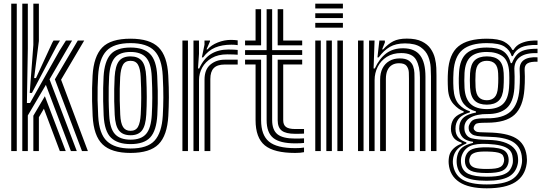

<svg xmlns="http://www.w3.org/2000/svg" viewBox="-20 -820 2938 1042"><path d="M101 0V-800H131V-556.5L126 -261H143L303 -544.8L337.8 -600H371.2L248.8 -389.5L396.8 0H364.8L229 -359.5L131 -193.5V0ZM161 0V-192L223.5 -297.8L336.8 0H304.8L218.2 -230L191 -183.8V0ZM41 0V-800H71V0ZM425 0 277.8 -389.5 402.2 -600H437L311.5 -387.5L457 0ZM141.2 -315.5 161 -576.2V-800H191V-597.5L165.2 -396.2H175.2L263.8 -588.5L270.5 -600H305.5L287.8 -570.5L153.2 -315.5Z M688.5 10Q584.8 10 536.5 -36.5Q488.2 -83 482.8 -190.8Q480.5 -235 479.8 -271.6Q479 -308.2 479.8 -341.9Q480.5 -375.5 482.5 -410Q488.5 -514 534.6 -562Q580.8 -610 688.5 -610Q793 -610 840.4 -563.1Q887.8 -516.2 893.2 -410Q896.8 -342 896.5 -291.4Q896.2 -240.8 893.5 -191Q887.5 -84.5 840.5 -37.2Q793.5 10 688.5 10ZM688.5 -14Q780.2 -14 819.2 -57.1Q858.2 -100.2 863.5 -192.8Q866.2 -242 866.5 -290.4Q866.8 -338.8 863.2 -408.8Q858.5 -502.5 818.1 -544.2Q777.8 -586 688.5 -586Q597.5 -586 557.6 -543.8Q517.8 -501.5 512.5 -408.2Q510.8 -377.8 509.9 -346Q509 -314.2 509.6 -276.8Q510.2 -239.2 512.8 -191.2Q517.8 -93.5 560.5 -53.8Q603.2 -14 688.5 -14ZM688.5 -38Q618.5 -38 582.6 -72.5Q546.8 -107 542.5 -194.2Q540.5 -234.2 539.9 -271.4Q539.2 -308.5 539.9 -342.1Q540.5 -375.8 542.2 -405.2Q547 -487 579.8 -524.5Q612.5 -562 688.5 -562Q759.8 -562 794.4 -527Q829 -492 833.2 -408.2Q835.5 -363.8 836.1 -327Q836.8 -290.2 836.1 -258.2Q835.5 -226.2 833.8 -195.8Q829 -111 795.5 -74.5Q762 -38 688.5 -38ZM688.5 -62Q746.2 -62 773 -93.2Q799.8 -124.5 803.8 -196.8Q806.2 -238 806.5 -289.4Q806.8 -340.8 803.5 -405Q800 -477.2 772.6 -507.6Q745.2 -538 688.5 -538Q630.2 -538 603.4 -507Q576.5 -476 572.2 -404.2Q570.8 -377.8 570 -346Q569.2 -314.2 569.8 -276.8Q570.2 -239.2 572.5 -195.5Q576.2 -122.5 604 -92.2Q631.8 -62 688.5 -62ZM688.5 -86Q646.2 -86 625.9 -111.5Q605.5 -137 602.5 -197Q600.5 -236.2 599.9 -270.5Q599.2 -304.8 599.9 -337.1Q600.5 -369.5 602.2 -403Q605.8 -462.5 625.6 -488.2Q645.5 -514 688.5 -514Q729.2 -514 749.9 -489.4Q770.5 -464.8 773.5 -404Q776.5 -343.8 776.5 -293.6Q776.5 -243.5 773.8 -198Q770.5 -138 750.6 -112Q730.8 -86 688.5 -86ZM688.5 -110Q716.8 -110 729 -131.9Q741.2 -153.8 743.8 -199.5Q746.2 -242 746.5 -289.8Q746.8 -337.5 743.5 -402.5Q741.5 -446.5 729.2 -468.2Q717 -490 688.5 -490Q659.8 -490 647.4 -468.5Q635 -447 632.2 -401.5Q630.5 -369.5 629.9 -338.9Q629.2 -308.2 629.9 -274.2Q630.5 -240.2 632.5 -198Q634.8 -151.2 647.9 -130.6Q661 -110 688.5 -110Z M1030 0V-600H1059.8L1060 -528L1054.5 -448.5H1061.2Q1086 -503 1125.4 -527.1Q1164.8 -551.2 1219 -551.2Q1233.5 -551.2 1248.8 -550.5Q1264 -549.8 1270 -549V-523Q1262.5 -523.8 1245.6 -524.4Q1228.8 -525 1213.2 -525Q1163.5 -525 1129.2 -505.1Q1095 -485.2 1077.5 -453.4Q1060 -421.5 1060 -385.2V0ZM970 0V-600H1000V0ZM1090 0V-388Q1090 -442.5 1121.6 -469.2Q1153.2 -496 1199.2 -496Q1217.2 -496 1235.5 -496Q1253.8 -496 1270 -496V-469.8Q1254 -470 1234.8 -469.9Q1215.5 -469.8 1199.2 -469.8Q1159.2 -469.8 1140.4 -450.6Q1121.5 -431.5 1121.5 -391.2V0ZM1075.5 -508.5 1089.8 -577.5V-600H1119.5L1120 -596L1100.8 -552H1106.2Q1127 -575.8 1162.1 -589.6Q1197.2 -603.5 1233.2 -603.5Q1241.5 -603.5 1251.5 -602.9Q1261.5 -602.2 1270 -601V-575Q1263 -576.2 1254.4 -576.9Q1245.8 -577.5 1235.5 -577.5Q1185.5 -577.5 1147.8 -561.9Q1110 -546.2 1082.2 -508.5Z M1582 -42Q1499 -42 1463 -71.2Q1427 -100.5 1427 -168V-522H1310V-548H1427V-770H1457V-548H1620V-522H1457V-168Q1457 -114.5 1486 -91.2Q1515 -68 1582 -68Q1594 -68 1605.5 -68.2Q1617 -68.5 1630 -69.2V-44.2Q1620 -43 1608.6 -42.5Q1597.2 -42 1582 -42ZM1582 10Q1467 10 1417 -31.2Q1367 -72.5 1367 -168V-470H1310V-496H1397V-168Q1397 -86.8 1439.9 -51.4Q1482.8 -16 1582 -16Q1597.8 -16 1609.4 -16.8Q1621 -17.5 1630 -19.2V5.8Q1612.2 10 1582 10ZM1582 -93.8Q1531.2 -93.8 1509.1 -111Q1487 -128.2 1487 -168V-496H1620V-470H1517V-168Q1517 -142.2 1532.1 -131Q1547.2 -119.8 1582 -119.8Q1605 -119.8 1616.4 -119.8Q1627.8 -119.8 1630 -120V-95Q1623 -94.5 1612.1 -94.1Q1601.2 -93.8 1582 -93.8ZM1310 -574V-600H1367V-770H1397V-574ZM1487 -574V-770H1517V-600H1620V-574Z M1691 -774V-800H1841V-774ZM1691 -670V-696H1841V-670ZM1691 -722V-748H1841V-722ZM1811 0V-600H1841V0ZM1691 0V-600H1721V0ZM1751 0V-600H1781V0Z M2319 0V-405.8Q2319 -424.2 2317.4 -453.9Q2315.8 -483.5 2304 -513.5Q2292.2 -543.5 2262.9 -564Q2233.5 -584.5 2178 -584.5Q2128.5 -584.5 2095.6 -565.4Q2062.8 -546.2 2035.2 -508.5H2028.5L2038.8 -600H2068.5L2069 -590L2053.8 -552H2059.2Q2086 -581.5 2114.2 -596Q2142.5 -610.5 2187.8 -610.5Q2238.2 -610.5 2269.4 -595.1Q2300.5 -579.8 2317.1 -555.5Q2333.8 -531.2 2340.4 -503.9Q2347 -476.5 2347.9 -451.9Q2348.8 -427.2 2348.8 -411.8V0ZM1923 0V-600H1953V0ZM2043 0V-388Q2043 -423.8 2056.1 -449.5Q2069.2 -475.2 2093.2 -489.1Q2117.2 -503 2149.8 -503Q2182.2 -503 2199 -490.8Q2215.8 -478.5 2222.1 -460.4Q2228.5 -442.2 2229 -424Q2229.5 -405.8 2229.5 -393.8V0H2199.5V-392Q2199.5 -406.5 2198.8 -426.5Q2198 -446.5 2187 -461.6Q2176 -476.8 2145.2 -476.8Q2123.8 -476.8 2107.8 -467.4Q2091.8 -458 2083 -439.1Q2074.2 -420.2 2074.2 -391.2V0ZM1983 0V-600H2012.8L2007.5 -448.5H2014.2Q2038.8 -502.2 2076.2 -530.4Q2113.8 -558.5 2168.8 -558Q2231.5 -557.5 2260.2 -519.2Q2289 -481 2289 -403.8V0H2259V-399.8Q2259 -458.2 2238.5 -495.1Q2218 -532 2157.5 -532Q2111.5 -532 2079.1 -511.4Q2046.8 -490.8 2029.9 -457.4Q2013 -424 2013 -385.2V0Z M2621.5 202Q2524 202 2472.5 167.9Q2421 133.8 2415.2 69Q2414.2 58 2415 46.6Q2415.8 35.2 2418.2 25Q2423.2 3.5 2441.5 -14Q2459.8 -31.5 2485.2 -40V-46Q2460.2 -53.2 2446.5 -67.4Q2432.8 -81.5 2428.2 -107Q2427.2 -112.2 2427.2 -121Q2427.2 -129.8 2428.2 -136.8Q2432.5 -165.8 2448.9 -182.5Q2465.2 -199.2 2496.2 -210V-216Q2468.2 -225.5 2441.4 -255.2Q2414.5 -285 2411.2 -337Q2410.5 -351 2410.1 -363Q2409.8 -375 2409.8 -386.1Q2409.8 -397.2 2410.1 -408Q2410.5 -418.8 2411.2 -430Q2417 -526.5 2467.4 -568.2Q2517.8 -610 2622.2 -610Q2685.5 -610 2716.5 -593.2Q2747.5 -576.5 2760.5 -549H2766.5Q2781.5 -574 2806.9 -585Q2832.2 -596 2857.5 -598.5Q2882.8 -601 2897.2 -600V-576Q2838.5 -577.2 2807.4 -562.4Q2776.2 -547.5 2763 -515.5H2757Q2747 -548.2 2718 -567.1Q2689 -586 2622.2 -586Q2533.5 -586 2489.9 -549.5Q2446.2 -513 2441.2 -429Q2440.2 -412.2 2439.9 -397.8Q2439.5 -383.2 2439.9 -368.9Q2440.2 -354.5 2441.2 -338Q2444.8 -282.2 2470.5 -254.1Q2496.2 -226 2530.2 -216.2V-210.2Q2493.8 -199.5 2475.8 -182.4Q2457.8 -165.2 2453 -137.5Q2451.8 -129.8 2451.9 -121.6Q2452 -113.5 2453 -106.2Q2456.5 -84.8 2470.2 -70.9Q2484 -57 2511.2 -47.2V-41.2Q2479.5 -28 2464.2 -12Q2449 4 2442.5 24.8Q2439.2 35.5 2438.1 46.9Q2437 58.2 2438 68.5Q2445 127 2488.5 154Q2532 181 2621.5 181Q2713.8 181 2757.6 154.1Q2801.5 127.2 2811.8 69Q2813.5 59.5 2813.4 48.1Q2813.2 36.8 2811.5 25.2Q2803.5 -27 2761.1 -51.6Q2718.8 -76.2 2627.2 -78Q2589.5 -78.8 2570.2 -81.9Q2551 -85 2542.4 -91Q2533.8 -97 2528 -106Q2524.5 -111.8 2523.6 -122Q2522.8 -132.2 2524.8 -138Q2534.2 -164 2553.2 -171.4Q2572.2 -178.8 2622.2 -178Q2709.5 -176.8 2751.4 -215.2Q2793.2 -253.8 2799.2 -338Q2800.5 -353.8 2801 -370.6Q2801.5 -387.5 2801.4 -404.9Q2801.2 -422.2 2800.2 -439.8Q2798.5 -476.8 2823 -494.2Q2847.5 -511.8 2897.2 -509V-485Q2859.5 -486.2 2842.8 -476.1Q2826 -466 2827.2 -440Q2828.2 -422.5 2828.4 -404.9Q2828.5 -387.2 2828 -370.1Q2827.5 -353 2826.2 -337Q2819.2 -240 2772.1 -197Q2725 -154 2622.2 -154Q2593.8 -154 2580 -152.4Q2566.2 -150.8 2560.9 -146Q2555.5 -141.2 2551.5 -131.5Q2550.8 -129.8 2550.6 -124.8Q2550.5 -119.8 2553 -116.2Q2558 -109.8 2563.2 -106.6Q2568.5 -103.5 2582.5 -102.5Q2596.5 -101.5 2627.5 -101Q2730 -99.5 2779.6 -70.2Q2829.2 -41 2838.2 25Q2839.8 35.8 2839.8 47.1Q2839.8 58.5 2838.2 69Q2829 134.8 2776.6 168.4Q2724.2 202 2621.5 202ZM2621.5 139Q2677 139 2705.6 129.6Q2734.2 120.2 2745.9 104.2Q2757.5 88.2 2762 69Q2763.8 61.8 2763.6 50.2Q2763.5 38.8 2760.8 24.5Q2756.8 3.2 2740.9 -9.9Q2725 -23 2696.9 -29.9Q2668.8 -36.8 2627.5 -38.8Q2564.2 -42.2 2531.6 -27.4Q2499 -12.5 2485.8 25.2Q2482.2 35.5 2481.6 46.9Q2481 58.2 2482.8 69.5Q2489.2 108.5 2522.6 123.8Q2556 139 2621.5 139ZM2621.5 119Q2560.2 119 2535.1 106.6Q2510 94.2 2504.8 69Q2502.5 58 2503.5 46.1Q2504.5 34.2 2508 25Q2518 -1 2544.4 -11.2Q2570.8 -21.5 2628.5 -20.5Q2663 -20 2685.1 -15.2Q2707.2 -10.5 2719.8 -0.8Q2732.2 9 2737 24.8Q2740.5 35.5 2740.6 46.8Q2740.8 58 2738 68.5Q2730.5 95.8 2704.9 107.4Q2679.2 119 2621.5 119ZM2621.5 97Q2648.8 97 2666.9 94.6Q2685 92.2 2695.6 86.1Q2706.2 80 2711.2 69Q2716.2 58.2 2716.1 47.2Q2716 36.2 2710.2 25Q2706.2 17.2 2696 12.5Q2685.8 7.8 2668.9 5.4Q2652 3 2627.5 2.5Q2580.8 1.2 2560.9 7.6Q2541 14 2534.8 24.2Q2527.8 35.8 2526.6 47.1Q2525.5 58.5 2530.2 69Q2537 84 2557 90.5Q2577 97 2621.5 97ZM2621.5 161Q2538.8 161 2501.9 140Q2465 119 2459 70Q2457.8 58.8 2458.4 47.8Q2459 36.8 2461.8 24.8Q2468.2 -3.2 2488.2 -19.2Q2508.2 -35.2 2547.2 -44.5V-50.5Q2516.2 -54.8 2498.8 -67.2Q2481.2 -79.8 2474 -106.8Q2472.2 -114 2472 -120.8Q2471.8 -127.5 2473 -137.5Q2477 -167.2 2498.2 -184.1Q2519.5 -201 2563.2 -209.2V-215.2Q2521.5 -226.8 2498 -255Q2474.5 -283.2 2471 -341Q2470.2 -355.2 2469.9 -368.5Q2469.5 -381.8 2469.9 -395.8Q2470.2 -409.8 2471.2 -426.5Q2475.5 -499 2512 -530.5Q2548.5 -562 2622.2 -562Q2681.2 -562 2710.5 -542.4Q2739.8 -522.8 2752 -477.2H2758Q2770.5 -507.2 2786.5 -524.4Q2802.5 -541.5 2828.6 -548.5Q2854.8 -555.5 2897.2 -555.5V-531.5Q2832.8 -534.2 2800.4 -509.4Q2768 -484.5 2771.8 -435.2Q2772.8 -423.5 2772.8 -404.9Q2772.8 -386.2 2772.5 -368.5Q2772.2 -350.8 2771.5 -341.5Q2766 -264 2728.4 -232Q2690.8 -200 2622.2 -201Q2599 -201.5 2573.2 -196.4Q2547.5 -191.2 2527.8 -178.6Q2508 -166 2502 -143.5Q2500 -135.8 2500.2 -125Q2500.5 -114.2 2502.2 -107.8Q2511.5 -76.2 2540.9 -69Q2570.2 -61.8 2627.8 -60.8Q2678.2 -60 2712.6 -49.1Q2747 -38.2 2766.2 -19.2Q2785.5 -0.2 2789.8 25.2Q2791.8 37 2791.9 48.5Q2792 60 2790 69.2Q2780.2 117 2740.5 139Q2700.8 161 2621.5 161ZM2622.2 -228Q2679.8 -228 2708.9 -254.9Q2738 -281.8 2742.5 -343.5Q2743.5 -355.2 2743.9 -368.6Q2744.2 -382 2744.2 -396.4Q2744.2 -410.8 2743.5 -425.2Q2740.2 -490.5 2708.1 -514.2Q2676 -538 2622.2 -538Q2563.8 -538 2534.2 -511.6Q2504.8 -485.2 2501 -424.5Q2499.8 -404.2 2499.9 -382.6Q2500 -361 2501 -342.5Q2504.5 -283.8 2534.1 -255.9Q2563.8 -228 2622.2 -228ZM2622.2 -252Q2579.2 -252 2556.6 -273.4Q2534 -294.8 2531 -344.2Q2529.8 -366.2 2529.9 -384.9Q2530 -403.5 2531 -422.2Q2534 -471.5 2556.5 -492.8Q2579 -514 2622.2 -514Q2666 -514 2688.5 -493.1Q2711 -472.2 2713.5 -424Q2714.2 -411.2 2714.2 -398.5Q2714.2 -385.8 2713.9 -372.5Q2713.5 -359.2 2712.5 -344.8Q2709 -295.2 2686.5 -273.6Q2664 -252 2622.2 -252ZM2622.2 -276Q2648.5 -276 2664.1 -292.1Q2679.8 -308.2 2682.5 -347.5Q2683.5 -360.2 2683.9 -371.6Q2684.2 -383 2684.2 -395.2Q2684.2 -407.5 2683.5 -422.5Q2681.8 -458.8 2666.1 -474.4Q2650.5 -490 2622.2 -490Q2594.2 -490 2578.8 -474Q2563.2 -458 2561 -421Q2560 -401.5 2559.9 -384.1Q2559.8 -366.8 2561 -346Q2563.2 -308.5 2578.8 -292.2Q2594.2 -276 2622.2 -276Z"/></svg>

Font: Big Shoulders Inline Display Thin Black
Style: Regular
Weight: 900
Version: Version 2.002